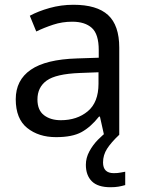

<svg xmlns="http://www.w3.org/2000/svg" viewBox="-20 -565 601 805"><path d="M288 -545Q386 -545 433 -502Q480 -459 480 -365V0H416L399 -76H395Q360 -32 321.5 -11Q283 10 215 10Q142 10 94 -28.5Q46 -67 46 -149Q46 -229 109 -272.5Q172 -316 303 -320L394 -323V-355Q394 -422 365 -448Q336 -474 283 -474Q241 -474 203 -461.5Q165 -449 132 -433L105 -499Q140 -518 188 -531.5Q236 -545 288 -545ZM314 -259Q214 -255 175.5 -227Q137 -199 137 -148Q137 -103 164.5 -82Q192 -61 235 -61Q303 -61 348 -98.5Q393 -136 393 -214V-262ZM412 116Q412 161 457 161Q474 161 485.5 158.5Q497 156 505 155V211Q491 215 477 217.5Q463 220 443 220Q390 220 365 195Q340 170 340 126Q340 97 354.5 70Q369 43 390.5 21Q412 -1 432 -15L480 0Q446 32 429 58.5Q412 85 412 116Z"/></svg>

Font: Noto Sans Tagalog
Style: Regular
Weight: 400
Designer: Monotype Design Team
Foundry: Monotype Imaging Inc.
Version: Version 2.001; ttfautohint (v1.8.4.7-5d5b)